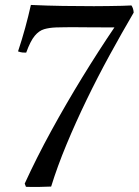

<svg xmlns="http://www.w3.org/2000/svg" viewBox="-20 -640 561 777"><path d="M187 115Q164 116 137.5 116.5Q111 117 85 116L80 103Q128 -2 188 -111.5Q248 -221 313 -327Q378 -433 443 -529Q376 -529 334.5 -529.5Q293 -530 269 -530Q245 -530 232 -529.5Q219 -529 207 -529Q180 -528 159 -522Q138 -516 120.5 -495Q103 -474 86 -427Q79 -427 71.5 -427.5Q64 -428 53 -432Q69 -480 82 -527.5Q95 -575 105 -620Q170 -617 234.5 -616Q299 -615 360 -615Q388 -615 418.5 -615.5Q449 -616 474.5 -616.5Q500 -617 512 -618Q520 -606 521 -589Q473 -507 424 -417.5Q375 -328 330.5 -236Q286 -144 249 -55Q212 34 187 115Z"/></svg>

Font: Tiro Devanagari Marathi
Style: Italic
Weight: 400
Italic angle: -11°
Designer: Devanagari: John Hudson & Fiona Ross, assisted by Paul Hanslow. Latin: John Hudson with Paul Hanslow, assisted by Kaja S
Foundry: Tiro Typeworks Ltd.
Version: Version 1.52